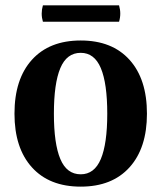

<svg xmlns="http://www.w3.org/2000/svg" viewBox="-20 -682 602 716"><path d="M281 14Q164 14 99 -58Q34 -130 34 -258Q34 -387 99 -459Q164 -531 281 -531Q398 -531 463 -459Q528 -387 528 -258Q528 -130 463 -58Q398 14 281 14ZM281 -32Q332 -32 356 -89Q380 -146 380 -258Q380 -371 356 -428Q332 -485 281 -485Q229 -485 205 -428Q181 -371 181 -258Q181 -146 205 -89Q229 -32 281 -32ZM140 -662H424Q433 -631 424 -601H140Q131 -631 140 -662Z"/></svg>

Font: Arima Thin
Style: Regular
Weight: 100
Designer: Joana Correia and Natanael Gama
Foundry: NDISCOVER
Version: Version 1.101;gftools[0.9.23]